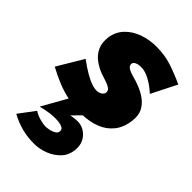

<svg xmlns="http://www.w3.org/2000/svg" viewBox="-231 -560 941 941"><g transform="rotate(45 240.0 -89.5)"><path d="M75 -182 -5 -48Q35 -26 75.5 -9.5Q116 7 159.5 15.5Q203 24 251 24Q306 23 348.5 6.5Q391 -10 418 -44Q445 -78 451 -130Q456 -169 442.5 -195.5Q429 -222 403.5 -240.5Q378 -259 346 -271Q326 -279 302.5 -285Q279 -291 263.5 -300.5Q248 -310 251 -326Q253 -335 265.5 -340.5Q278 -346 293 -346Q324 -347 357.5 -328Q391 -309 419 -283L485 -414Q436 -437 386.5 -453.5Q337 -470 279 -470Q229 -470 186 -454.5Q143 -439 114.5 -409Q86 -379 79 -335Q74 -295 87 -266Q100 -237 126 -217.5Q152 -198 184 -186Q202 -180 221 -174Q240 -168 252.5 -159Q265 -150 263 -135Q262 -128 256.5 -122.5Q251 -117 244 -114Q237 -111 230 -110Q213 -108 190 -115.5Q167 -123 138.5 -139.5Q110 -156 75 -182ZM199 -66 81 143Q110 135 137.5 131.5Q165 128 181 129Q191 129 204.5 131Q218 133 228 139Q238 145 237 157Q237 169 226 176.5Q215 184 200 187.5Q185 191 172 192Q156 192 131.5 185.5Q107 179 87 166L25 249Q66 271 107.5 281.5Q149 292 196 291Q231 290 265 276.5Q299 263 324 237.5Q349 212 354 174Q360 125 332.5 94Q305 63 266 62Q253 62 241 63.5Q229 65 218 67L343 -60Z"/></g></svg>

Font: Jost Black
Style: Italic
Weight: 900
Italic angle: -5°
Version: Version 3.710